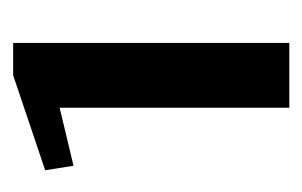

<svg xmlns="http://www.w3.org/2000/svg" viewBox="-104 -724 460 292"><g transform="rotate(-90 126.0 -578.0)"><path d="M108.2 -368V-717.3L19.9 -696.2L13.1 -739.3L157.5 -788H206.7V-368Z"/></g></svg>

Font: Sutasoma
Style: Regular
Weight: 400
Designer: Izhar Fathurrohim, Akbar Rohmanto, Arusyal Khofiqoini
Foundry: Kiwari Kolektiv
Version: Version 1.102